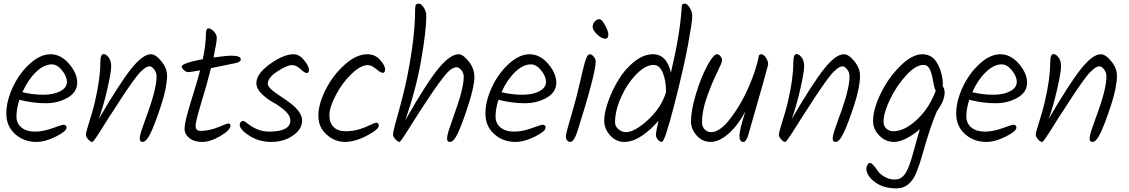

<svg xmlns="http://www.w3.org/2000/svg" viewBox="-20 -802 6244 1062"><path d="M87 -250Q71 -199 71 -159Q71 -119 99 -96.5Q127 -74 173 -74Q219 -74 271 -93Q323 -112 330 -112Q348 -112 348 -96Q348 -76 289 -46.5Q230 -17 181 -17Q112 -17 63.5 -60.5Q15 -104 15 -173.5Q15 -243 51 -320Q87 -397 145 -449.5Q203 -502 259.5 -502Q316 -502 361.5 -449.5Q407 -397 407 -344.5Q407 -292 354 -261.5Q301 -231 232 -231Q163 -231 87 -250ZM267 -446Q222 -446 177.5 -402Q133 -358 104 -292Q162 -278 219.5 -278Q277 -278 313.5 -297.5Q350 -317 350 -348.5Q350 -380 323 -413Q296 -446 267 -446Z M815 -502Q841 -502 872.5 -463.5Q904 -425 904 -383Q904 -320 871.5 -220.5Q839 -121 814.5 -69Q790 -17 769 -17Q753 -17 753 -34Q753 -51 761.5 -77.5Q770 -104 787 -150Q846 -307 846 -379Q846 -402 832.5 -418.5Q819 -435 809.5 -435Q800 -435 792 -431.5Q784 -428 774.5 -420Q765 -412 756.5 -403.5Q748 -395 735.5 -379Q723 -363 714 -350.5Q705 -338 689.5 -315.5Q674 -293 664 -278Q624 -215 604 -185.5Q584 -156 555 -109Q498 -17 491 -17Q480 -17 467.5 -31.5Q455 -46 455 -56Q455 -66 463 -92Q496 -198 505 -239Q535 -367 535 -456Q535 -503 553 -503Q567 -503 581 -484.5Q595 -466 595 -435Q595 -404 573.5 -309Q552 -214 526 -143Q642 -342 706 -422Q770 -502 815 -502Z M1147 -425Q1125 -337 1093.5 -234.5Q1062 -132 1062 -105Q1062 -78 1089 -78Q1137 -78 1187 -98.5Q1237 -119 1241 -119Q1255 -119 1255 -107Q1255 -83 1199.5 -50Q1144 -17 1098.5 -17Q1053 -17 1027 -38.5Q1001 -60 1001 -88Q1001 -116 1014 -164Q1027 -212 1050.5 -287.5Q1074 -363 1087 -413Q1032 -403 1020.5 -403Q1009 -403 997 -414Q985 -425 985 -434Q985 -452 1102 -475Q1119 -558 1119 -615Q1119 -645 1134 -645Q1146 -645 1162.5 -628.5Q1179 -612 1179 -591.5Q1179 -571 1161 -484Q1231 -494 1260 -494Q1312 -494 1312 -473Q1312 -461 1288 -454Z M1604 -502Q1636 -502 1662.5 -468.5Q1689 -435 1689 -416.5Q1689 -398 1677 -398Q1665 -398 1642 -420Q1619 -442 1594 -442Q1569 -442 1515 -407.5Q1461 -373 1461 -339Q1461 -315 1528 -272Q1556 -254 1584 -233Q1651 -183 1651 -135Q1651 -87 1600 -52Q1549 -17 1481 -17Q1413 -17 1359.5 -51Q1306 -85 1306 -112Q1306 -121 1311.5 -127Q1317 -133 1324.5 -133Q1332 -133 1350 -118Q1407 -74 1468 -74Q1586 -74 1586 -136Q1586 -163 1556.5 -189.5Q1527 -216 1492 -235Q1457 -254 1427.5 -283Q1398 -312 1398 -342Q1398 -394 1473.5 -448Q1549 -502 1604 -502Z M2011 -502Q2055 -502 2082.5 -470.5Q2110 -439 2110 -419Q2110 -399 2098 -399Q2086 -399 2060.5 -420.5Q2035 -442 2015 -442Q1975 -442 1924 -393Q1873 -344 1837.5 -276Q1802 -208 1802 -165.5Q1802 -123 1825.5 -99.5Q1849 -76 1891.5 -76Q1934 -76 1971 -88Q2008 -100 2029.5 -111.5Q2051 -123 2061 -123Q2075 -123 2075 -107Q2075 -86 2009 -51.5Q1943 -17 1887.5 -17Q1832 -17 1786.5 -57.5Q1741 -98 1741 -162.5Q1741 -227 1782 -307.5Q1823 -388 1887.5 -445Q1952 -502 2011 -502Z M2276 -745Q2276 -767 2280 -774.5Q2284 -782 2297 -782Q2310 -782 2324 -760Q2338 -738 2338 -714Q2338 -634 2309.5 -469.5Q2281 -305 2221 -136Q2340 -344 2405 -423Q2470 -502 2517 -502Q2541 -502 2572.5 -462.5Q2604 -423 2604 -375Q2604 -327 2572 -226.5Q2540 -126 2515.5 -71.5Q2491 -17 2469 -17Q2453 -17 2453 -34.5Q2453 -52 2462 -80.5Q2471 -109 2488 -156Q2545 -311 2545 -377Q2545 -399 2531.5 -414.5Q2518 -430 2506 -430Q2477 -430 2440.5 -385Q2404 -340 2364 -279.5Q2324 -219 2320.5 -214Q2317 -209 2312 -201Q2307 -193 2294 -173.5Q2281 -154 2252 -107Q2196 -17 2190 -17Q2180 -17 2167 -31.5Q2154 -46 2154 -58.5Q2154 -71 2166 -116Q2215 -288 2234 -386Q2276 -599 2276 -745Z M2737 -250Q2721 -199 2721 -159Q2721 -119 2749 -96.5Q2777 -74 2823 -74Q2869 -74 2921 -93Q2973 -112 2980 -112Q2998 -112 2998 -96Q2998 -76 2939 -46.5Q2880 -17 2831 -17Q2762 -17 2713.5 -60.5Q2665 -104 2665 -173.5Q2665 -243 2701 -320Q2737 -397 2795 -449.5Q2853 -502 2909.5 -502Q2966 -502 3011.5 -449.5Q3057 -397 3057 -344.5Q3057 -292 3004 -261.5Q2951 -231 2882 -231Q2813 -231 2737 -250ZM2917 -446Q2872 -446 2827.5 -402Q2783 -358 2754 -292Q2812 -278 2869.5 -278Q2927 -278 2963.5 -297.5Q3000 -317 3000 -348.5Q3000 -380 2973 -413Q2946 -446 2917 -446Z M3345 -613Q3345 -588 3328 -588Q3307 -588 3282.5 -612Q3258 -636 3258 -653Q3258 -670 3269.5 -683Q3281 -696 3295 -696Q3309 -696 3327 -662Q3345 -628 3345 -613ZM3275 -462Q3275 -395 3173 -73Q3154 -17 3134 -17Q3124 -17 3117 -25.5Q3110 -34 3110 -46.5Q3110 -59 3119.5 -92.5Q3129 -126 3144 -177.5Q3159 -229 3167.5 -262.5Q3176 -296 3186.5 -340.5Q3197 -385 3202.5 -409Q3208 -433 3215 -457.5Q3222 -482 3228.5 -492Q3235 -502 3244 -502Q3253 -502 3264 -488.5Q3275 -475 3275 -462Z M3641 -17Q3630 -17 3619 -29.5Q3608 -42 3608 -56.5Q3608 -71 3622 -134Q3579 -83 3529 -50Q3479 -17 3433 -17Q3387 -17 3354.5 -53.5Q3322 -90 3322 -134.5Q3322 -179 3344.5 -242Q3367 -305 3402.5 -363Q3438 -421 3489 -461.5Q3540 -502 3591 -502Q3668 -502 3691 -400Q3741 -612 3750 -752Q3750 -769 3753 -775.5Q3756 -782 3768 -782Q3780 -782 3794.5 -760.5Q3809 -739 3809 -711Q3809 -683 3786.5 -559Q3764 -435 3710.5 -226Q3657 -17 3641 -17ZM3595 -443Q3550 -443 3499 -390.5Q3448 -338 3415 -263.5Q3382 -189 3382 -126Q3382 -103 3401 -87Q3420 -71 3442 -71Q3488 -71 3559 -134Q3639 -206 3664 -293Q3664 -357 3646 -400Q3628 -443 3595 -443Z M4176 -486Q4176 -502 4191 -502Q4203 -502 4216 -483.5Q4229 -465 4229 -445Q4229 -439 4120 -59Q4108 -17 4092 -17Q4070 -17 4070 -50Q4070 -83 4103 -187Q4062 -108 4009.5 -62.5Q3957 -17 3911 -17Q3865 -17 3833.5 -52.5Q3802 -88 3802 -130Q3802 -192 3829.5 -282.5Q3857 -373 3891.5 -437.5Q3926 -502 3946 -502Q3957 -502 3965.5 -490.5Q3974 -479 3974 -467.5Q3974 -456 3946.5 -401Q3919 -346 3891 -268Q3863 -190 3863 -125Q3863 -102 3877.5 -86.5Q3892 -71 3913 -71Q3963 -71 4021.5 -148.5Q4080 -226 4119 -316Q4158 -404 4175 -480Q4176 -484 4176 -486Z M4648 -502Q4674 -502 4705.5 -463.5Q4737 -425 4737 -383Q4737 -320 4704.5 -220.5Q4672 -121 4647.5 -69Q4623 -17 4602 -17Q4586 -17 4586 -34Q4586 -51 4594.5 -77.5Q4603 -104 4620 -150Q4679 -307 4679 -379Q4679 -402 4665.5 -418.5Q4652 -435 4642.5 -435Q4633 -435 4625 -431.5Q4617 -428 4607.5 -420Q4598 -412 4589.5 -403.5Q4581 -395 4568.5 -379Q4556 -363 4547 -350.5Q4538 -338 4522.5 -315.5Q4507 -293 4497 -278Q4457 -215 4437 -185.5Q4417 -156 4388 -109Q4331 -17 4324 -17Q4313 -17 4300.5 -31.5Q4288 -46 4288 -56Q4288 -66 4296 -92Q4329 -198 4338 -239Q4368 -367 4368 -456Q4368 -503 4386 -503Q4400 -503 4414 -484.5Q4428 -466 4428 -435Q4428 -404 4406.5 -309Q4385 -214 4359 -143Q4475 -342 4539 -422Q4603 -502 4648 -502Z M5205 -289Q5205 -246 5162 -186Q5128 -110 5081 56Q5068 104 5050 149Q5014 240 4939.5 240Q4865 240 4818.5 204.5Q4772 169 4772 130Q4772 121 4778 110Q4784 99 4792 99Q4800 99 4812.5 113.5Q4825 128 4836.5 145Q4848 162 4874 176.5Q4900 191 4926 191Q4952 191 4966.5 180Q4981 169 4991 152.5Q5001 136 5011.5 106.5Q5022 77 5029 51Q5054 -42 5068 -87Q4983 -17 4924 -17Q4878 -17 4843.5 -52.5Q4809 -88 4809 -132Q4809 -197 4851 -284Q4893 -371 4959 -436.5Q5025 -502 5081.5 -502Q5138 -502 5166.5 -448Q5195 -394 5195 -334V-324Q5205 -311 5205 -289ZM4921 -76Q4982 -76 5050.5 -139Q5119 -202 5156 -300Q5149 -312 5144 -338Q5132 -418 5111 -435Q5102 -443 5088 -443Q5045 -443 4992 -385Q4939 -327 4903 -252.5Q4867 -178 4867 -128Q4867 -105 4883 -90.5Q4899 -76 4921 -76Z M5341 -250Q5325 -199 5325 -159Q5325 -119 5353 -96.5Q5381 -74 5427 -74Q5473 -74 5525 -93Q5577 -112 5584 -112Q5602 -112 5602 -96Q5602 -76 5543 -46.5Q5484 -17 5435 -17Q5366 -17 5317.5 -60.5Q5269 -104 5269 -173.5Q5269 -243 5305 -320Q5341 -397 5399 -449.5Q5457 -502 5513.5 -502Q5570 -502 5615.5 -449.5Q5661 -397 5661 -344.5Q5661 -292 5608 -261.5Q5555 -231 5486 -231Q5417 -231 5341 -250ZM5521 -446Q5476 -446 5431.5 -402Q5387 -358 5358 -292Q5416 -278 5473.5 -278Q5531 -278 5567.5 -297.5Q5604 -317 5604 -348.5Q5604 -380 5577 -413Q5550 -446 5521 -446Z M6069 -502Q6095 -502 6126.5 -463.5Q6158 -425 6158 -383Q6158 -320 6125.5 -220.5Q6093 -121 6068.5 -69Q6044 -17 6023 -17Q6007 -17 6007 -34Q6007 -51 6015.5 -77.5Q6024 -104 6041 -150Q6100 -307 6100 -379Q6100 -402 6086.5 -418.5Q6073 -435 6063.5 -435Q6054 -435 6046 -431.5Q6038 -428 6028.5 -420Q6019 -412 6010.5 -403.5Q6002 -395 5989.5 -379Q5977 -363 5968 -350.5Q5959 -338 5943.5 -315.5Q5928 -293 5918 -278Q5878 -215 5858 -185.5Q5838 -156 5809 -109Q5752 -17 5745 -17Q5734 -17 5721.5 -31.5Q5709 -46 5709 -56Q5709 -66 5717 -92Q5750 -198 5759 -239Q5789 -367 5789 -456Q5789 -503 5807 -503Q5821 -503 5835 -484.5Q5849 -466 5849 -435Q5849 -404 5827.5 -309Q5806 -214 5780 -143Q5896 -342 5960 -422Q6024 -502 6069 -502Z"/></svg>

Font: Kalam Light
Style: Regular
Weight: 300
Version: Version 2.001;PS 1.0;hotconv 1.0.79;makeotf.lib2.5.61930; tt